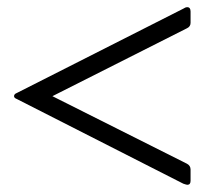

<svg xmlns="http://www.w3.org/2000/svg" viewBox="-20 -533 568 533"><path d="M489 -509Q492 -511 494.5 -512Q497 -513 500 -513Q509 -513 509 -501V-469.5Q509 -459.2 499 -454.5L125.5 -266L499 -78.5Q509 -73.2 509 -62.5V-31Q509 -20 500 -20Q498 -20 489 -23L27 -258Q19 -261 19 -266Q19 -272 27 -275Z"/></svg>

Font: Young Serif Light
Style: Regular
Weight: 300
Designer: Bastien Sozeau
Foundry: NBR — Bastien Sozeau
Version: Version 5.001